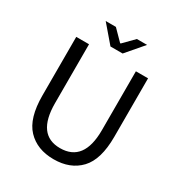

<svg xmlns="http://www.w3.org/2000/svg" viewBox="-192 -950 1024 1093"><g transform="rotate(30 320.0 -403.0)"><path d="M84 -271V-656H168V-269Q168 -61 320 -61Q476 -61 476 -269V-656H556V-271Q556 -122 492.5 -55Q429 12 320 12Q211 12 147.5 -55Q84 -122 84 -271ZM184 -818H251L318 -750H322L389 -818H456L360 -706H280Z"/></g></svg>

Font: RibengUni
Style: Regular
Weight: 400
Designer: (1) Dr. Andrew Glass (Program Manager at Microsoft Corporation)
(2) Bivuti Chakma (Suz Moriz)
(3) Paul D. Hunt (Adobe Co
Foundry: Bivuti Chakma and Jyoti Chakma
Version: Version 1.2020